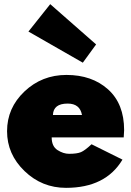

<svg xmlns="http://www.w3.org/2000/svg" viewBox="-20 -889 632 925"><path d="M14 -257Q14 -369 98 -448.5Q182 -528 300 -528Q423 -528 500.5 -458.5Q578 -389 578 -262Q578 -251 576 -227H229Q229 -184 257 -166Q285 -148 313 -148Q351 -148 370 -156Q389 -164 421 -194L570 -120Q489 16 298 16Q182 16 98 -65Q14 -146 14 -257ZM235 -335H375Q365 -390 306 -390Q237 -390 235 -335ZM117 -737 222 -869 443 -675 379 -587Z"/></svg>

Font: Spartan MB
Style: Regular
Weight: 900
Designer: Matt Bailey
Foundry: Matt Bailey
Version: Version 001.001